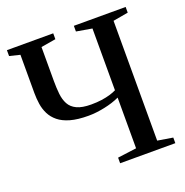

<svg xmlns="http://www.w3.org/2000/svg" viewBox="-132 -864 950 984"><g transform="rotate(-20 343.0 -371.5)"><path d="M460.5 -320.5Q424 -303.5 377.2 -293.8Q330.5 -284 289 -284Q230.5 -284 191 -295.2Q151.5 -306.5 127 -326.5Q102.5 -346.5 89.5 -372.5Q76.5 -398.5 72 -428.2Q67.5 -458 67.5 -488.5V-697L10.5 -711V-743H263V-711L182.5 -697.5V-511Q182.5 -473.5 186 -441.2Q189.5 -409 202.5 -384.8Q215.5 -360.5 244 -347Q272.5 -333.5 322 -333.5Q353 -333.5 379.2 -337.2Q405.5 -341 426.2 -347.2Q447 -353.5 460.5 -360.5V-697.5L375.5 -712V-743H658V-712L575.5 -697.5V-44L658.5 -30.5V0H357.5V-30.5L460.5 -44Z"/></g></svg>

Font: Merriweather 96pt Medium
Style: Regular
Weight: 500
Version: Version 2.100